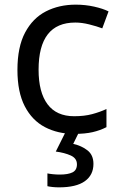

<svg xmlns="http://www.w3.org/2000/svg" viewBox="-20 -566 520 826"><path d="M300 10Q229 10 173.5 -19Q118 -48 86.5 -109Q55 -170 55 -265Q55 -364 88 -426Q121 -488 177.5 -517Q234 -546 306 -546Q347 -546 385 -537.5Q423 -529 447 -517L420 -444Q396 -453 364 -461Q332 -469 304 -469Q146 -469 146 -266Q146 -169 184.5 -117.5Q223 -66 299 -66Q343 -66 376.5 -75Q410 -84 438 -97V-19Q411 -5 378.5 2.5Q346 10 300 10ZM382 139Q382 187 345 213.5Q308 240 234 240Q219 240 205.5 238.5Q192 237 184 235V180Q193 182 208 183.5Q223 185 237 185Q273 185 292 175.5Q311 166 311 141Q311 115 284.5 103Q258 91 220 86L263 0H321L295 53Q331 61 356.5 81Q382 101 382 139Z"/></svg>

Font: Noto Sans Balinese
Style: Regular
Weight: 400
Designer: Aditya Bayu, David Williams
Foundry: David Williams
Version: Version 2.003